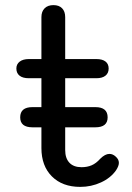

<svg xmlns="http://www.w3.org/2000/svg" viewBox="-20 -721 516 751"><path d="M445 -84Q445 -72 434 -55Q413 -25 375 -7.5Q337 10 294 10Q224 10 183 -31Q142 -72 142 -142V-223H107Q59 -223 59 -262Q59 -302 107 -302H142V-415H93Q69 -415 56.5 -425Q44 -435 44 -453Q44 -470 57 -480Q70 -490 93 -490H142V-654Q142 -676 154.5 -688.5Q167 -701 189 -701Q211 -701 223 -688.5Q235 -676 235 -654V-490H357Q380 -490 392.5 -480.5Q405 -471 405 -453Q405 -435 392.5 -425Q380 -415 357 -415H235V-302H353Q401 -302 401 -262Q401 -223 353 -223H235V-134Q235 -102 251.5 -84.5Q268 -67 299 -67Q321 -67 338.5 -74.5Q356 -82 372 -100Q391 -119 408 -119Q421 -119 432 -109Q445 -98 445 -84Z"/></svg>

Font: Kodchasan Medium
Style: Regular
Weight: 500
Designer: Katatrad Aksorn Co.,Ltd.
Foundry: Cadson Demak Co.,Ltd.
Version: Version 1.000; ttfautohint (v1.6)